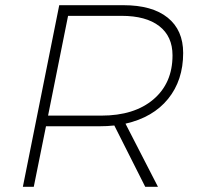

<svg xmlns="http://www.w3.org/2000/svg" viewBox="-20 -719 765 739"><path d="M463 -243 588 0H539L420 -236Q393 -233 362 -233H157L110 0H68L208 -699H455Q566 -699 625.5 -651Q685 -603 685 -515Q685 -410 627 -338.5Q569 -267 463 -243ZM644 -506Q644 -579 593 -618.5Q542 -658 448 -658H242L165 -274H370Q497 -274 570.5 -336.5Q644 -399 644 -506Z"/></svg>

Font: Gontserrat ExtraLight
Style: Italic
Weight: 275
Italic angle: -11.3°
Designer: Julieta Ulanovsky
Foundry: Julieta Ulanovsky
Version: Version 6.001